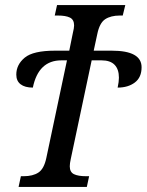

<svg xmlns="http://www.w3.org/2000/svg" viewBox="-20 -734 576 754"><path d="M62 -42H73Q109 -42 131 -56.5Q153 -71 162 -114L243 -497H221Q131 -497 109 -390Q78 -390 61 -403Q44 -416 44 -441Q44 -480 77 -507.5Q110 -535 196 -535H252L266 -604Q271 -624 271 -634Q271 -657 254.5 -665Q238 -673 207 -673H195L204 -714H472L462 -673H451Q415 -673 393 -658.5Q371 -644 362 -600L348 -535H419Q536 -535 536 -470Q536 -430 509.5 -410Q483 -390 442 -390Q447 -413 447 -429Q447 -462 430 -479.5Q413 -497 379 -497H340L258 -110Q254 -92 254 -81Q254 -58 270.5 -50Q287 -42 318 -42H330L321 0H53Z"/></svg>

Font: Noto Serif Narrow
Style: Italic
Weight: 400
Width: 4
Italic angle: -12°
Designer: Monotype Design Team
Foundry: Monotype Imaging Inc.
Version: Version 1.001